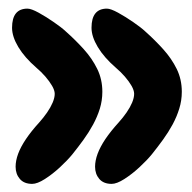

<svg xmlns="http://www.w3.org/2000/svg" viewBox="-20 -553 454 454"><path d="M244 -118.2Q224.8 -118.2 214.8 -129.9Q204.8 -141.6 204.8 -158.8Q204.8 -173.1 210.8 -189.4Q216.8 -205.6 229.2 -224.2Q241.8 -242.8 260.6 -263.5Q270.9 -274.9 279.2 -286.9Q287.5 -298.9 292.4 -310.4Q297.2 -322 297.2 -331.2Q297.2 -339.1 291.2 -349.8Q285.1 -360.4 275.3 -371.8Q265.5 -383.1 254 -392.8Q226 -417.1 211.2 -441.8Q196.4 -466.5 196.4 -487.4Q196.4 -532.6 232.9 -532.6Q241.6 -532.6 259.4 -522.9Q277.2 -513.1 295.5 -500.4Q313.8 -487.8 324 -478.2Q346.2 -458.4 365.9 -436.6Q385.6 -414.8 397.8 -390.1Q409.9 -365.5 409.9 -336Q409.9 -315.4 403.9 -296.1Q398 -276.9 388.1 -258.6Q378.1 -240.2 365.5 -222.8Q352.9 -205.4 339.1 -188.2Q327.4 -173.9 309.6 -157.4Q291.8 -141 273.9 -129.6Q256 -118.2 244 -118.2ZM56.1 -118.2Q36.9 -118.2 26.9 -129.9Q16.9 -141.6 16.9 -158.8Q16.9 -173.1 22.9 -189.4Q28.9 -205.6 41.4 -224.2Q53.9 -242.8 72.8 -263.5Q83 -274.9 91.3 -286.9Q99.6 -298.9 104.5 -310.4Q109.4 -322 109.4 -331.2Q109.4 -339.1 103.3 -349.8Q97.2 -360.4 87.4 -371.8Q77.6 -383.1 66.1 -392.8Q38.1 -417.1 23.3 -441.8Q8.5 -466.5 8.5 -487.4Q8.5 -532.6 45 -532.6Q53.8 -532.6 71.6 -522.9Q89.4 -513.1 107.6 -500.4Q125.9 -487.8 136.1 -478.2Q158.4 -458.4 178.1 -436.6Q197.8 -414.8 209.9 -390.1Q222 -365.5 222 -336Q222 -315.4 216.1 -296.1Q210.1 -276.9 200.2 -258.6Q190.2 -240.2 177.6 -222.8Q165 -205.4 151.2 -188.2Q139.5 -173.9 121.7 -157.4Q103.9 -141 86 -129.6Q68.1 -118.2 56.1 -118.2Z"/></svg>

Font: Gluten Thin
Style: Regular
Weight: 100
Designer: Tyler Finck
Foundry: Etcetera Type Company
Version: Version 1.300